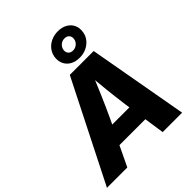

<svg xmlns="http://www.w3.org/2000/svg" viewBox="-298 -1156 1316 1316"><g transform="rotate(-45 360.0 -498.5)"><path d="M-32.2 0 335 -727.5H566.4L696.3 0H507.8L460.9 -318.8Q450.2 -398.4 441.2 -483.6Q432.1 -568.8 423.8 -664.6H467.8Q428.2 -569.3 391.8 -484.1Q355.5 -398.9 317.9 -318.8L165 0ZM160.6 -146.5 183.1 -281.2H574.7L552.2 -146.5ZM466.8 -762.2Q425.8 -762.2 397.2 -779.1Q368.7 -795.9 355.7 -825.2Q342.8 -854.5 348.6 -890.6Q354 -921.4 373.3 -945.6Q392.6 -969.7 422.4 -983.4Q452.1 -997.1 487.8 -997.1Q528.8 -997.1 557.6 -980.2Q586.4 -963.4 599.4 -934.6Q612.3 -905.8 606 -868.7Q601.1 -837.9 581.5 -814Q562 -790 532.5 -776.1Q502.9 -762.2 466.8 -762.2ZM469.2 -829.6Q491.7 -829.6 508.5 -843.8Q525.4 -857.9 529.3 -879.4Q532.7 -901.9 520.8 -916Q508.8 -930.2 485.8 -930.2Q462.9 -930.2 446.3 -916Q429.7 -901.9 425.8 -879.9Q422.4 -857.9 434.3 -843.8Q446.3 -829.6 469.2 -829.6Z"/></g></svg>

Font: Inter 24pt ExtraBold
Style: Italic
Weight: 800
Italic angle: -9.3988°
Designer: Rasmus Andersson
Foundry: rsms
Version: Version 4.001;git-66647c0bb